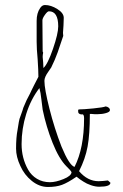

<svg xmlns="http://www.w3.org/2000/svg" viewBox="-20 -735 489 765"><path d="M420 -7Q420 9 375 9Q360 9 342.5 3Q325 -3 313 -11Q298 -20 285 -31Q250 -7 227 1.5Q204 10 171 10Q137 10 107 -14Q77 -38 61 -74Q44 -110 44 -143Q44 -188 50 -218L55 -249Q56 -259 64 -279Q67 -288 69.5 -294.5Q72 -301 73 -306L86 -336L100 -363Q102 -368 106 -376Q110 -384 116 -396L133 -429Q133 -453 130 -499Q126 -540 126 -569V-652Q126 -683 140 -703Q148 -715 159 -715Q183 -715 208.5 -699Q234 -683 234 -664Q234 -647 233 -634L231 -604L232 -592L210 -527Q199 -496 184 -466Q183 -464 173 -450Q157 -428 157 -413Q157 -381 177 -302Q197 -223 225 -151Q256 -76 277 -70Q315 -145 315 -264Q315 -272 313 -276Q310 -281 307 -279Q296 -279 292 -286V-288L291 -294L293 -299Q312 -299 352 -303Q392 -307 401 -311Q408 -310 413 -306Q418 -302 418 -296Q418 -289 402.5 -284.5Q387 -280 369 -280H357Q352 -281 345 -281H338Q338 -200 329 -151Q320 -102 295 -53Q329 -13 373 -13Q383 -13 391 -14Q407 -16 410 -16ZM149 -654 150 -530 152 -525Q150 -517 150 -508Q150 -504 152 -486Q153 -477 153 -464Q170 -479 191 -540Q212 -601 212 -630Q212 -690 175 -690Q169 -690 159 -676Q149 -662 149 -654ZM265 -49Q261 -57 245 -72Q215 -102 189.5 -166Q164 -230 150 -298L145 -338Q142 -367 137 -384Q103 -340 84.5 -281Q66 -222 66 -161Q66 -105 92 -59Q105 -36 127.5 -22.5Q150 -9 179 -9Q202 -9 233 -21.5Q264 -34 265 -49Z"/></svg>

Font: Amatic SC
Style: Regular
Weight: 400
Designer: Multiple Designers
Foundry: Vernon Adams
Version: Version 2.505